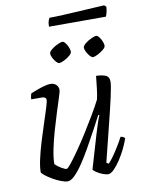

<svg xmlns="http://www.w3.org/2000/svg" viewBox="-92 -907 717 970"><g transform="rotate(-10 266.0 -422.0)"><path d="M176 0Q163 0 142 -8Q121 -16 100.5 -28Q80 -40 65.5 -51.5Q51 -63 49 -69Q49 -96 58 -136.5Q67 -177 81 -223Q95 -269 109 -311Q123 -353 132.5 -383.5Q142 -414 142 -424Q142 -440 119 -440H66Q66 -456 72 -470Q106 -484 132 -492Q158 -500 175 -500Q192 -500 203.5 -489.5Q215 -479 215 -462Q215 -455 205.5 -425.5Q196 -396 182.5 -353.5Q169 -311 155.5 -264Q142 -217 133 -173Q124 -129 124 -98Q137 -84 155.5 -73.5Q174 -63 181 -63Q187 -63 205 -85.5Q223 -108 248.5 -144.5Q274 -181 301 -224Q328 -267 352.5 -308.5Q377 -350 393 -382Q398 -403 402 -436.5Q406 -470 409 -500Q435 -500 455.5 -492.5Q476 -485 476 -459Q476 -440 463.5 -383.5Q451 -327 430 -243.5Q409 -160 384 -59L395 -52Q404 -60 419.5 -81.5Q435 -103 451 -129Q467 -155 477 -175Q492 -175 499 -164Q492 -142 478.5 -114Q465 -86 448 -60Q431 -34 414 -17Q397 0 383 0Q373 0 356 -6.5Q339 -13 325.5 -22Q312 -31 309 -37L360 -210Q370 -242 377.5 -265.5Q385 -289 391 -301L386 -304Q368 -270 346 -229Q324 -188 301 -147.5Q278 -107 255.5 -73.5Q233 -40 212.5 -20Q192 0 176 0ZM410 -596Q404 -596 395 -606Q386 -616 379.5 -629Q373 -642 373 -651Q373 -660 387 -671.5Q401 -683 418.5 -691Q436 -699 444 -699Q451 -699 459 -689Q467 -679 472.5 -665.5Q478 -652 478 -643Q478 -634 464.5 -623Q451 -612 435 -604Q419 -596 410 -596ZM237 -596Q231 -596 222 -606Q213 -616 206.5 -629Q200 -642 200 -651Q200 -660 214 -671.5Q228 -683 245.5 -691Q263 -699 271 -699Q278 -699 286 -689Q294 -679 299.5 -665.5Q305 -652 305 -643Q305 -634 292 -623Q279 -612 262.5 -604Q246 -596 237 -596ZM218 -786Q218 -804 221.5 -815Q225 -826 229 -830Q258 -830 298.5 -832Q339 -834 381.5 -836.5Q424 -839 458.5 -841Q493 -843 511 -844L521 -835Q520 -819 516.5 -805.5Q513 -792 510 -786Z"/></g></svg>

Font: Texturina Thin
Style: Italic
Weight: 100
Italic angle: -11°
Designer: Guillermo Torres Carreño
Foundry: Omnibus-Type
Version: Version 1.002; ttfautohint (v1.8.3)